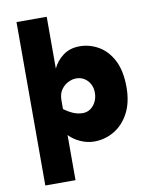

<svg xmlns="http://www.w3.org/2000/svg" viewBox="-97 -774 828 1051"><g transform="rotate(-10 317.0 -249.0)"><path d="M68.4 205.1V-703.1H236.3V-415Q254.9 -456.1 293 -484.4Q331.1 -512.7 384.8 -512.7Q440.4 -512.7 489.7 -484.4Q539.1 -456.1 569.3 -397.5Q599.6 -338.9 599.6 -248Q599.6 -164.1 568.8 -105.5Q538.1 -46.9 486.8 -16.1Q435.5 14.6 375 14.6Q335.9 14.6 298.3 -2.4Q260.7 -19.5 236.3 -45.9V205.1ZM339.8 -149.4Q364.3 -149.4 383.3 -163.1Q402.3 -176.8 413.1 -199.2Q423.8 -221.7 423.8 -248Q423.8 -275.4 412.6 -296.4Q401.4 -317.4 381.8 -330.1Q362.3 -342.8 335 -342.8Q314.5 -342.8 291.5 -331.5Q268.6 -320.3 252.4 -297.4Q236.3 -274.4 236.3 -238.3V-190.4Q258.8 -172.9 285.6 -161.1Q312.5 -149.4 339.8 -149.4Z"/></g></svg>

Font: Sen ExtraBold
Style: Regular
Weight: 800
Version: Version 2.000;gftools[0.9.31]